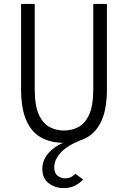

<svg xmlns="http://www.w3.org/2000/svg" viewBox="-20 -720 656 984"><path d="M308 12Q239 12 189.8 -15.8Q140.5 -43.5 114.2 -104.2Q88 -165 88 -264V-700H158V-264Q158 -179 179 -132.8Q200 -86.5 234.2 -68.8Q268.5 -51 308 -51Q347.5 -51 381.8 -68.8Q416 -86.5 437 -132.8Q458 -179 458 -264V-700H528V-264Q528 -165 501.5 -104.2Q475 -43.5 425.8 -15.8Q376.5 12 308 12ZM306 244Q262.5 244 229.8 219.2Q197 194.5 197 146Q197 96.5 233.8 58.8Q270.5 21 334 0H390Q322.5 27.5 290.2 63.5Q258 99.5 258 137Q258 167.5 275.2 180.8Q292.5 194 312 194Q333 194 346 186.2Q359 178.5 367 171L406 200Q391 216.5 366.5 230.2Q342 244 306 244Z"/></svg>

Font: Overpass Mono Light
Style: Regular
Weight: 300
Monospace: yes
Designer: Delve Withrington, Dave Bailey
Foundry: Delve Fonts LLC
Version: Version 4.000